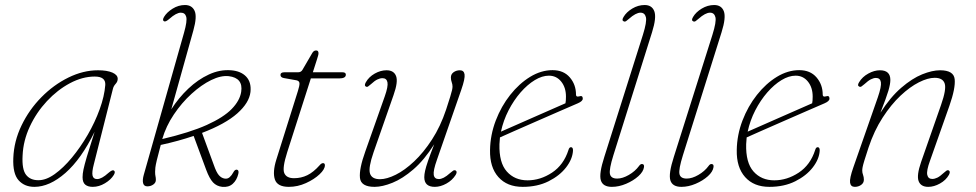

<svg xmlns="http://www.w3.org/2000/svg" viewBox="-20 -737 3890 765"><path d="M354 -83Q345.5 -51 348.8 -37.2Q352 -23.5 367 -23.5Q385 -23.5 412 -48Q427 -61 433 -58Q441.5 -53.5 433.5 -40Q422 -21 398.2 -6.8Q374.5 7.5 349.5 7.5Q330.5 7.5 319.8 -1.2Q309 -10 309 -31Q309 -44 312.5 -61.2Q316 -78.5 326.2 -113.2Q336.5 -148 357 -212Q304 -103.5 240.8 -48Q177.5 7.5 117 7.5Q77.5 7.5 54 -18.8Q30.5 -45 33 -107Q35.5 -174.5 65.8 -237.2Q96 -300 144.8 -349.5Q193.5 -399 252.5 -428Q311.5 -457 370.5 -457Q406.5 -457 427.8 -447.8Q449 -438.5 449 -423Q449 -412 440.8 -403Q432.5 -394 430 -383.5ZM70 -117Q67 -62 83.8 -40.5Q100.5 -19 132.5 -19Q163 -18.5 197.8 -43.2Q232.5 -68 266.5 -109Q300.5 -150 329.5 -200Q358.5 -250 377.2 -301.8Q396 -353.5 399.5 -398.5Q401.5 -432 357.5 -432Q308.5 -432 258.8 -405.5Q209 -379 167 -334Q125 -289 98.8 -232.8Q72.5 -176.5 70 -117Z M713.5 -607.5Q726.5 -653.5 722 -670Q717.5 -686.5 700.5 -686.5Q682.5 -686.5 655 -662Q640 -649 634 -652Q625.5 -655.5 633.5 -669.5Q644.5 -688 667.8 -702.5Q691 -717 717 -717Q744.5 -717 755.2 -694.2Q766 -671.5 750.5 -616L662.5 -301.5Q691.5 -347 730 -383.5Q768.5 -420 812.2 -440.2Q856 -460.5 900.5 -457Q939.5 -454 960.8 -431.8Q982 -409.5 978 -370.5Q973 -327.5 925.5 -285.2Q878 -243 785 -207.5L832 -79.5Q842 -50.5 852 -39Q862 -27.5 875 -25.5Q886.5 -23.5 895 -31Q903.5 -38.5 909.5 -50Q915.5 -62 924 -61Q933 -59 929.5 -44Q923.5 -19 907.2 -4.5Q891 10 865.5 7.5Q843 5 828.8 -10.2Q814.5 -25.5 801.5 -60.5L751.5 -195.5Q692 -175 620.5 -159.5Q609.5 -119 604.8 -98.8Q600 -78.5 599 -69.2Q598 -60 598 -52.5Q598 -41 599.5 -35Q601 -29 601 -20Q601 -9 590.8 -1.8Q580.5 5.5 567 5.5Q553.5 5.5 550.2 -7.2Q547 -20 553 -41ZM891.5 -433.5Q860.5 -437 821.5 -418Q782.5 -399 743.2 -363.2Q704 -327.5 672.8 -281Q641.5 -234.5 626.5 -183Q737 -209 804 -239.2Q871 -269.5 903.2 -302.8Q935.5 -336 941 -371Q949.5 -426.5 891.5 -433.5Z M1161.5 -417 1111 -426Q1097.5 -428.5 1097.5 -438.5Q1097.5 -449 1113 -449H1167.5Q1179.5 -449 1185 -458.5L1224 -525.5Q1230 -536 1239.5 -536Q1249 -536 1249 -525Q1249 -520.5 1247.2 -514.5Q1245.5 -508.5 1243 -500.5L1226.5 -449H1344.5Q1358 -449 1358 -439.5Q1358 -424.5 1331 -424.5H1218.5L1124.5 -131Q1104 -67 1112.8 -47Q1121.5 -27 1151.5 -27Q1180 -27 1204.2 -38.8Q1228.5 -50.5 1253.5 -78.5Q1260.5 -87 1267 -87Q1274.5 -87 1274.5 -78.5Q1274.5 -62.5 1253.2 -42.5Q1232 -22.5 1199 -7.5Q1166 7.5 1131 7.5Q1085 7.5 1075.2 -22Q1065.5 -51.5 1081 -101L1167 -374.5Q1174 -396.5 1173.2 -405.5Q1172.5 -414.5 1161.5 -417Z M1795 -58Q1803.5 -53.5 1795.5 -40Q1782 -18.5 1758.5 -5.5Q1735 7.5 1712.5 7.5Q1670.5 7.5 1670.5 -31Q1670.5 -42 1673.8 -56.8Q1677 -71.5 1685.5 -96.2Q1694 -121 1710 -162Q1670.5 -99.5 1627.2 -62.2Q1584 -25 1543.8 -8.8Q1503.5 7.5 1472.5 7.5Q1418 7.5 1414.2 -28.2Q1410.5 -64 1435.5 -133.5L1513 -353Q1527 -392.5 1523.8 -409Q1520.5 -425.5 1504 -425.5Q1494 -425.5 1483.2 -420.2Q1472.5 -415 1458.5 -402Q1451.5 -396 1447 -392.8Q1442.5 -389.5 1438 -392Q1430 -395.5 1437.5 -409Q1449.5 -430.5 1473 -443.8Q1496.5 -457 1520 -457Q1549 -457 1558 -434.2Q1567 -411.5 1548 -358L1468.5 -130.5Q1447 -68.5 1454.2 -45.8Q1461.5 -23 1494 -23Q1521 -23 1556.8 -40.8Q1592.5 -58.5 1630 -93.8Q1667.5 -129 1701.2 -181Q1735 -233 1757.5 -300.5Q1768.5 -334.5 1774 -352.2Q1779.5 -370 1781.2 -378.2Q1783 -386.5 1783 -392Q1783 -401 1779.8 -409.5Q1776.5 -418 1776.5 -428.5Q1776.5 -441.5 1787.2 -449.2Q1798 -457 1812.5 -457Q1828.5 -457 1831 -440.5Q1833.5 -424 1818 -379.5L1721 -100.5Q1705.5 -57 1708.2 -40.2Q1711 -23.5 1728.5 -23.5Q1737 -23.5 1748 -29Q1759 -34.5 1774 -48Q1780.5 -53.5 1785.2 -56.8Q1790 -60 1795 -58Z M2263 -136.5Q2261 -103 2235.5 -70Q2210 -37 2165.8 -14.8Q2121.5 7.5 2062.5 7.5Q2000.5 7.5 1965.8 -31.5Q1931 -70.5 1932.5 -139.5Q1933.5 -199.5 1955.2 -256.5Q1977 -313.5 2012.8 -358.8Q2048.5 -404 2092.2 -430.8Q2136 -457.5 2181.5 -457.5Q2225.5 -457.5 2250.2 -428.8Q2275 -400 2275 -360Q2275 -349.5 2287.5 -353Q2302 -358 2302 -344Q2302 -334 2282.5 -325.5Q2252.5 -312.5 2207.5 -293Q2162.5 -273.5 2114.8 -252.5Q2067 -231.5 2028.2 -214.5Q1989.5 -197.5 1972 -189.5Q1970.5 -176 1970 -162.5Q1968 -89 1999.2 -53.8Q2030.5 -18.5 2082 -18.5Q2133 -18.5 2179.5 -49.2Q2226 -80 2245 -139.5Q2248 -150.5 2255 -150.5Q2263.5 -150.5 2263 -136.5ZM2167 -435.5Q2140 -435.5 2110.8 -417.8Q2081.5 -400 2054.2 -368.8Q2027 -337.5 2006.2 -297.2Q1985.5 -257 1976 -212.5Q1994.5 -220.5 2026 -234.5Q2057.5 -248.5 2094.8 -264.8Q2132 -281 2168.5 -297.2Q2205 -313.5 2233 -325.5Q2235 -335 2235 -352Q2235 -388.5 2216 -412Q2197 -435.5 2167 -435.5Z M2578 -608.5 2424 -118.5Q2406.5 -62.5 2410.2 -44Q2414 -25.5 2439 -25.5Q2460.5 -25.5 2485.5 -40Q2510.5 -54.5 2526 -75.5Q2531.5 -83.5 2537.5 -83.5Q2547.5 -83.5 2546 -71.5Q2543.5 -53 2523.5 -35Q2503.5 -17 2474.8 -4.8Q2446 7.5 2418 7.5Q2382 7.5 2374 -18.5Q2366 -44.5 2388 -112.5L2541.5 -598Q2558 -650.5 2553.5 -668.5Q2549 -686.5 2532 -686.5Q2513.5 -686.5 2486 -662Q2480 -656.5 2474.8 -653Q2469.5 -649.5 2465 -652Q2456 -655.5 2464.5 -669.5Q2475.5 -688.5 2499 -702.8Q2522.5 -717 2548.5 -717Q2577.5 -717 2587 -692.2Q2596.5 -667.5 2578 -608.5Z M2855 -608.5 2701 -118.5Q2683.5 -62.5 2687.2 -44Q2691 -25.5 2716 -25.5Q2737.5 -25.5 2762.5 -40Q2787.5 -54.5 2803 -75.5Q2808.5 -83.5 2814.5 -83.5Q2824.5 -83.5 2823 -71.5Q2820.5 -53 2800.5 -35Q2780.5 -17 2751.8 -4.8Q2723 7.5 2695 7.5Q2659 7.5 2651 -18.5Q2643 -44.5 2665 -112.5L2818.5 -598Q2835 -650.5 2830.5 -668.5Q2826 -686.5 2809 -686.5Q2790.5 -686.5 2763 -662Q2757 -656.5 2751.8 -653Q2746.5 -649.5 2742 -652Q2733 -655.5 2741.5 -669.5Q2752.5 -688.5 2776 -702.8Q2799.5 -717 2825.5 -717Q2854.5 -717 2864 -692.2Q2873.5 -667.5 2855 -608.5Z M3246 -136.5Q3244 -103 3218.5 -70Q3193 -37 3148.8 -14.8Q3104.5 7.5 3045.5 7.5Q2983.5 7.5 2948.8 -31.5Q2914 -70.5 2915.5 -139.5Q2916.5 -199.5 2938.2 -256.5Q2960 -313.5 2995.8 -358.8Q3031.5 -404 3075.2 -430.8Q3119 -457.5 3164.5 -457.5Q3208.5 -457.5 3233.2 -428.8Q3258 -400 3258 -360Q3258 -349.5 3270.5 -353Q3285 -358 3285 -344Q3285 -334 3265.5 -325.5Q3235.5 -312.5 3190.5 -293Q3145.5 -273.5 3097.8 -252.5Q3050 -231.5 3011.2 -214.5Q2972.5 -197.5 2955 -189.5Q2953.5 -176 2953 -162.5Q2951 -89 2982.2 -53.8Q3013.5 -18.5 3065 -18.5Q3116 -18.5 3162.5 -49.2Q3209 -80 3228 -139.5Q3231 -150.5 3238 -150.5Q3246.5 -150.5 3246 -136.5ZM3150 -435.5Q3123 -435.5 3093.8 -417.8Q3064.5 -400 3037.2 -368.8Q3010 -337.5 2989.2 -297.2Q2968.5 -257 2959 -212.5Q2977.5 -220.5 3009 -234.5Q3040.5 -248.5 3077.8 -264.8Q3115 -281 3151.5 -297.2Q3188 -313.5 3216 -325.5Q3218 -335 3218 -352Q3218 -388.5 3199 -412Q3180 -435.5 3150 -435.5Z M3403.5 -392Q3394.5 -396 3403 -409.5Q3416 -431 3439.8 -444Q3463.5 -457 3486 -457Q3527.5 -457 3527.5 -418.5Q3527.5 -402 3519.8 -375.8Q3512 -349.5 3488 -288Q3527.5 -350 3570.8 -387.2Q3614 -424.5 3654.2 -440.8Q3694.5 -457 3725.5 -457Q3780 -457 3783.8 -421.5Q3787.5 -386 3763 -316L3685.5 -96.5Q3671 -57 3674.5 -40.5Q3678 -24 3694.5 -24Q3704 -24 3714.8 -29.2Q3725.5 -34.5 3740 -48Q3746.5 -54 3751 -57Q3755.5 -60 3760 -58Q3768 -54 3761 -40.5Q3749 -19 3725.2 -5.8Q3701.5 7.5 3678.5 7.5Q3649 7.5 3640.2 -15.2Q3631.5 -38 3650 -91.5L3729.5 -319Q3751.5 -381.5 3744 -404.2Q3736.5 -427 3704 -427Q3677 -427 3641.2 -409Q3605.5 -391 3568 -355.8Q3530.5 -320.5 3496.8 -268.5Q3463 -216.5 3440.5 -149Q3429.5 -115.5 3424 -97.5Q3418.5 -79.5 3417 -71.2Q3415.5 -63 3415.5 -57.5Q3415.5 -48.5 3418.8 -40Q3422 -31.5 3422 -21Q3422 -8 3411 -0.2Q3400 7.5 3386 7.5Q3369.5 7.5 3367 -9.2Q3364.5 -26 3380 -70L3477.5 -349Q3492.5 -392.5 3489.8 -409.5Q3487 -426.5 3470 -426.5Q3461 -426.5 3450 -421Q3439 -415.5 3424.5 -402Q3417.5 -396 3412.8 -392.8Q3408 -389.5 3403.5 -392Z"/></svg>

Font: Fraunces 9pt Soft Thin
Style: Italic
Weight: 100
Italic angle: -16°
Version: Version 1.000;[b76b70a41]